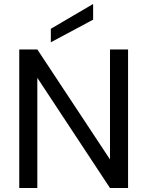

<svg xmlns="http://www.w3.org/2000/svg" viewBox="-20 -947 743 967"><path d="M625 0H534L168 -555V0H77V-698H168L534 -144V-698H625ZM449 -848 236 -734V-802L449 -927Z"/></svg>

Font: MSTAGE
Style: Regular
Weight: 400
Designer: Ninad Kale (Devanagari), Jonny Pinhorn (Latin)
Foundry: Indian Type Foundry
Version: 4.004